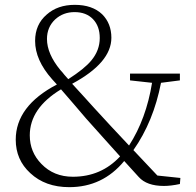

<svg xmlns="http://www.w3.org/2000/svg" viewBox="-20 -759 809 793"><path d="M476 -113Q460 -131 440 -153L405 -192Q361 -241 336 -269Q311 -299 283 -331L258 -360Q242 -378 232 -390Q103 -312 103 -200Q103 -131 151 -82Q202 -29 281 -29Q398 -29 476 -113ZM229 -470 238 -460 246 -450 262 -432Q329 -475 357 -509Q392 -551 392 -602Q392 -651 364 -680Q336 -709 288 -709Q241 -709 208 -679Q174 -647 174 -598Q174 -537 229 -470ZM725 -24 723 1Q686 9 657 9Q586 9 553 -28L493 -94Q404 14 266 14Q167 14 105 -44Q45 -99 45 -182Q45 -321 215 -410L195 -432Q125 -511 125 -590Q125 -658 173 -699Q218 -739 289 -739Q361 -739 402 -700Q440 -662 440 -603Q440 -500 278 -413L299 -390L321 -366Q349 -335 369 -313L404 -275L439 -237Q479 -194 513 -158Q584 -268 608 -417L517 -427V-455H723V-427L645 -417Q614 -257 531 -139L630 -34Z"/></svg>

Font: Source Han Serif SC ExtraLight
Style: Regular
Weight: 250
Designer: Ryoko NISHIZUKA  (kana & ideographs); Frank Grießhammer (Latin, Greek & Cyrillic); Wenlong ZHANG  (bopomofo); Sandoll Co
Foundry: Adobe Systems Incorporated
Version: Version 1.001 October 20, 2017